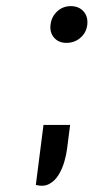

<svg xmlns="http://www.w3.org/2000/svg" viewBox="-20 -506 339 627"><path d="M97 98 122 -98H209L199 -20Q196.5 0 189.8 23Q183 46 171.2 65.2Q159.5 84.5 141.2 94.5Q123 104.5 97 98ZM197 -366Q171.5 -366 156.8 -382.8Q142 -399.5 145 -425Q148 -451.5 166.8 -468.8Q185.5 -486 211 -486Q237.5 -486 252.8 -468.8Q268 -451.5 265 -425Q262 -399.5 242.8 -382.8Q223.5 -366 197 -366Z"/></svg>

Font: Expletus Sans
Style: Italic
Weight: 400
Italic angle: -7°
Designer: Jasper de Waard
Foundry: Designtown
Version: Version 7.500